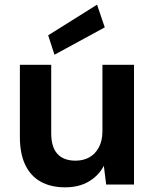

<svg xmlns="http://www.w3.org/2000/svg" viewBox="-20 -789 660 821"><path d="M258 12Q197 12 153.5 -12.5Q110 -37 87.5 -85Q65 -133 65 -203V-512H199V-219Q199 -160 225.5 -131Q252 -102 303 -102Q336 -102 361.5 -116Q387 -130 402.5 -158.5Q418 -187 418 -228V-512H553V0H434L424 -80Q402 -38 360 -13Q318 12 258 12ZM213 -555 186 -638 395 -769 428 -672Z"/></svg>

Font: DM Sans 12pt
Style: Bold
Weight: 700
Version: Version 4.004;gftools[0.9.30]